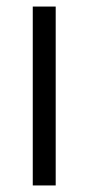

<svg xmlns="http://www.w3.org/2000/svg" viewBox="-20 -566 269 586"><path d="M150 -546V0H80V-546Z"/></svg>

Font: A Bank Premium Light
Style: Regular
Weight: 300
Designer: Ninad Kale (Devanagari), Jonny Pinhorn (Latin), Htun Naung (Myanmar)
Foundry: Indian Type Foundry
Version: 4.004